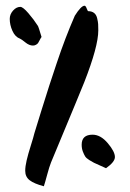

<svg xmlns="http://www.w3.org/2000/svg" viewBox="-20 -662 455 670"><path d="M158 -95Q152 -80 144.5 -52Q137 -24 133 -12Q99 -21 83.5 -33Q68 -45 68 -66Q68 -81 73 -102.5Q78 -124 87.5 -154Q97 -184 100 -197Q107 -220 124.5 -276.5Q142 -333 152 -363.5Q162 -394 177.5 -440.5Q193 -487 208.5 -527.5Q224 -568 241 -607Q263 -642 275 -642Q279 -642 282.5 -632.5Q286 -623 288 -623Q300 -623 308 -617Q316 -611 319 -598.5Q322 -586 322.5 -578Q323 -570 323 -556Q323 -500 274 -375Q268 -359 158 -95ZM112 -572Q114 -570 125 -533Q122 -529 118.5 -522Q115 -515 113 -512Q111 -509 106 -506Q101 -503 95 -503Q82 -503 68.5 -514Q55 -525 50 -527Q33 -533 23.5 -554Q14 -575 14 -596Q14 -612 25.5 -625Q37 -638 51 -638Q60 -638 79 -616Q98 -594 112 -572ZM381 -114Q381 -97 350 -75Q344 -78 329 -84.5Q314 -91 308 -94Q302 -97 291.5 -103.5Q281 -110 277 -116.5Q273 -123 269 -133.5Q265 -144 265 -157Q265 -192 303 -192Q331 -192 356 -162.5Q381 -133 381 -114Z"/></svg>

Font: Because We Create
Style: Regular
Weight: 400
Designer: Liz Wetzel, Aaron Williamson, Russ McMullin
Foundry: Red Hat
Version: Version 1.000